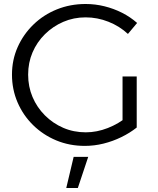

<svg xmlns="http://www.w3.org/2000/svg" viewBox="-20 -725 793 962"><path d="M621 -555Q579 -594 523.5 -616Q468 -638 409 -638Q349 -638 297 -615.5Q245 -593 205 -553.5Q165 -514 143 -462.5Q121 -411 121 -351Q121 -291 143 -239Q165 -187 205 -147Q245 -107 297 -84.5Q349 -62 410 -62Q465 -62 520 -83.5Q575 -105 618 -141L665 -86Q631 -59 588 -38Q545 -17 498.5 -5.5Q452 6 405 6Q328 6 262 -21.5Q196 -49 146 -98Q96 -147 68 -212Q40 -277 40 -351Q40 -425 68.5 -489Q97 -553 147.5 -602Q198 -651 265 -678Q332 -705 409 -705Q457 -705 503.5 -693.5Q550 -682 591.5 -661Q633 -640 667 -610ZM594 -342H665V-86H594ZM349 61H422L370 217H312Z"/></svg>

Font: Alexandria Light
Style: Regular
Weight: 300
Designer: Mohamed Gaber
Foundry: Kief Type Foundry
Version: Version 5.100